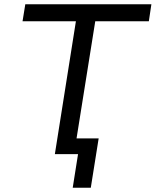

<svg xmlns="http://www.w3.org/2000/svg" viewBox="-20 -725 732 903"><path d="M322 158 347 0H238L337 -625H86L99 -705H692L680 -625H428L340 -74H444L407 158Z"/></svg>

Font: Nunito Sans 7pt
Style: Italic
Weight: 400
Italic angle: -9°
Designer: Vernon Adams
Foundry: Vernon Adams
Version: Version 3.101;gftools[0.9.27]